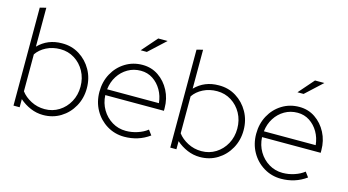

<svg xmlns="http://www.w3.org/2000/svg" viewBox="-80 -1013 2399 1325"><g transform="rotate(15 1120.0 -350.5)"><path d="M68 0V-700L112 -711V-433Q179 -502 281 -502Q350 -503 405.5 -468.5Q461 -434 493.5 -376Q526 -318 526 -246Q526 -175 493.5 -116.5Q461 -58 405.5 -24Q350 10 281 10Q234 10 190.5 -8.5Q147 -27 112 -58V0ZM281 -32Q337 -32 382.5 -60.5Q428 -89 454.5 -137.5Q481 -186 481 -246Q481 -306 454.5 -354.5Q428 -403 382.5 -431.5Q337 -460 281 -460Q226 -460 181.5 -437.5Q137 -415 112 -378V-114Q138 -79 183 -55.5Q228 -32 281 -32Z M861 10Q793 10 737 -24Q681 -58 648.5 -116Q616 -174 616 -246Q616 -318 647.5 -376Q679 -434 734 -468Q789 -502 857 -502Q921 -502 971 -468Q1021 -434 1050.5 -377.5Q1080 -321 1080 -252V-234H661Q664 -177 691 -131.5Q718 -86 762.5 -59Q807 -32 861 -32Q903 -32 944 -45.5Q985 -59 1014 -82L1040 -47Q1000 -18 955 -4Q910 10 861 10ZM663 -276H1033Q1028 -327 1004 -368.5Q980 -410 942 -435Q904 -460 856 -460Q805 -460 763.5 -436Q722 -412 695.5 -370.5Q669 -329 663 -276ZM817 -596 913 -706H980L861 -596Z M1188 0V-700L1232 -711V-433Q1299 -502 1401 -502Q1470 -503 1525.5 -468.5Q1581 -434 1613.5 -376Q1646 -318 1646 -246Q1646 -175 1613.5 -116.5Q1581 -58 1525.5 -24Q1470 10 1401 10Q1354 10 1310.5 -8.5Q1267 -27 1232 -58V0ZM1401 -32Q1457 -32 1502.5 -60.5Q1548 -89 1574.5 -137.5Q1601 -186 1601 -246Q1601 -306 1574.5 -354.5Q1548 -403 1502.5 -431.5Q1457 -460 1401 -460Q1346 -460 1301.5 -437.5Q1257 -415 1232 -378V-114Q1258 -79 1303 -55.5Q1348 -32 1401 -32Z M1981 10Q1913 10 1857 -24Q1801 -58 1768.5 -116Q1736 -174 1736 -246Q1736 -318 1767.5 -376Q1799 -434 1854 -468Q1909 -502 1977 -502Q2041 -502 2091 -468Q2141 -434 2170.5 -377.5Q2200 -321 2200 -252V-234H1781Q1784 -177 1811 -131.5Q1838 -86 1882.5 -59Q1927 -32 1981 -32Q2023 -32 2064 -45.5Q2105 -59 2134 -82L2160 -47Q2120 -18 2075 -4Q2030 10 1981 10ZM1783 -276H2153Q2148 -327 2124 -368.5Q2100 -410 2062 -435Q2024 -460 1976 -460Q1925 -460 1883.5 -436Q1842 -412 1815.5 -370.5Q1789 -329 1783 -276ZM1937 -596 2033 -706H2100L1981 -596Z"/></g></svg>

Font: Red Hat Display
Style: Regular
Weight: 300
Designer: Pentagram, MCKL
Foundry: Pentagram, MCKL
Version: Version 1.023